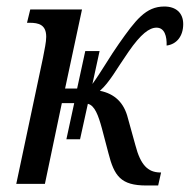

<svg xmlns="http://www.w3.org/2000/svg" viewBox="-20 -565 583 590"><path d="M184 -137H226L250 -246C271 -241 282 -211 293 -171L313 -95C331 -24 351 5 430 5H466L475 -35H471C435 -36 412 -57 396 -119L373 -202C361 -250 332 -277 287 -286C317 -312 338 -353 375 -406C413 -461 439 -480 461 -480C486 -480 493 -453 492 -425C523 -429 543 -454 543 -491C543 -526 520 -545 485 -545C428 -545 397 -504 345 -430C320 -395 289 -341 264 -307L286 -408H242L217 -293H180L232 -536H73L63 -495H71C99 -495 122 -489 122 -452C122 -435 117 -414 112 -387L30 0H118L170 -248H208Z"/></svg>

Font: Noto Serif ExtraCondensed
Style: Italic
Weight: 400
Width: 2
Italic angle: -12°
Designer: Monotype Design Team
Foundry: Monotype Imaging Inc.
Version: Version 2.014